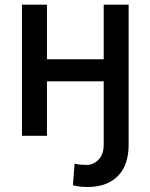

<svg xmlns="http://www.w3.org/2000/svg" viewBox="-20 -565 626 799"><path d="M515.3 0V36.6Q515.3 122.9 470 168Q424.7 213.1 345.2 213.1Q328.5 213.1 314.1 211.6Q299.7 210.2 283.4 206L290.5 115.8Q300.1 119 315.7 120.2Q331.3 121.4 339.8 121.4Q368.6 121.4 390.1 99.4Q411.6 77.4 411.6 36.6V0ZM441.1 -318.5V-226.6H145.6V-318.5ZM175.4 -545.5V0H71.4V-545.5ZM515.3 -545.5V0H411.6V-545.5Z"/></svg>

Font: InterMG Medium
Style: Regular
Weight: 500
Designer: Rasmus Andersson
Foundry: rsms
Version: Version 3.019;December 26, 2023;FontCreator 15.0.0.2955 64-b